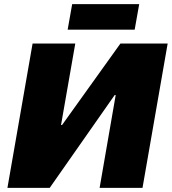

<svg xmlns="http://www.w3.org/2000/svg" viewBox="-20 -911 833 931"><path d="M16 0H221L536 -450H541L463 0H671L793 -700H564L281 -305H276L345 -700H138ZM308 -767H633L655 -891H330Z"/></svg>

Font: Fixel Display Black
Style: Italic
Weight: 900
Italic angle: -10°
Designer: AlfaBravo + MacPaw
Foundry: Kyrylo Tkachov, Marchela Mozhyna, Serhii Makarenko, Maria Weinstein, Zakhar Kryvoshyya
Version: Version 1.210;Glyphs 3.2 (3217)